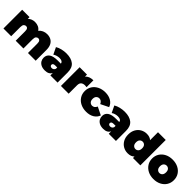

<svg xmlns="http://www.w3.org/2000/svg" viewBox="405 -2349 3966 3966"><g transform="rotate(45 2388.5 -366.0)"><path d="M50 0V-547H265V-496Q296 -527 335.5 -542Q375 -557 420 -557Q473 -557 517.5 -537Q562 -517 591 -474Q624 -514 671 -535.5Q718 -557 774 -557Q836 -557 885.5 -531.5Q935 -506 963.5 -452Q992 -398 992 -312V0H766V-273Q766 -324 749 -345.5Q732 -367 705 -367Q675 -367 654.5 -344.5Q634 -322 634 -267V0H408V-273Q408 -324 392 -345.5Q376 -367 347 -367Q317 -367 296.5 -344.5Q276 -322 276 -267V0Z M1421 0V-72Q1382 10 1266 10Q1199 10 1154 -13Q1109 -36 1086 -74.5Q1063 -113 1063 -160Q1063 -240 1124.5 -282.5Q1186 -325 1313 -325H1404Q1399 -356 1374 -372.5Q1349 -389 1301 -389Q1264 -389 1226 -377.5Q1188 -366 1161 -346L1089 -495Q1137 -525 1204 -541Q1271 -557 1335 -557Q1476 -557 1553.5 -494Q1631 -431 1631 -294V0ZM1405 -178V-216H1349Q1280 -216 1280 -170Q1280 -151 1294.5 -138.5Q1309 -126 1334 -126Q1357 -126 1376.5 -138.5Q1396 -151 1405 -178Z M1729 0V-547H1944V-488Q2004 -557 2121 -557V-357Q2094 -361 2071 -361Q2020 -361 1987.5 -334.5Q1955 -308 1955 -243V0Z M2474 10Q2380 10 2307 -26Q2234 -62 2192.5 -126.5Q2151 -191 2151 -274Q2151 -357 2192.5 -421Q2234 -485 2307 -521Q2380 -557 2474 -557Q2574 -557 2645 -514Q2716 -471 2743 -395L2568 -309Q2551 -347 2526.5 -364Q2502 -381 2473 -381Q2435 -381 2407.5 -354Q2380 -327 2380 -274Q2380 -220 2407.5 -193Q2435 -166 2473 -166Q2502 -166 2526.5 -183Q2551 -200 2568 -238L2743 -152Q2716 -76 2645 -33Q2574 10 2474 10Z M3126 0V-72Q3087 10 2971 10Q2904 10 2859 -13Q2814 -36 2791 -74.5Q2768 -113 2768 -160Q2768 -240 2829.5 -282.5Q2891 -325 3018 -325H3109Q3104 -356 3079 -372.5Q3054 -389 3006 -389Q2969 -389 2931 -377.5Q2893 -366 2866 -346L2794 -495Q2842 -525 2909 -541Q2976 -557 3040 -557Q3181 -557 3258.5 -494Q3336 -431 3336 -294V0ZM3110 -178V-216H3054Q2985 -216 2985 -170Q2985 -151 2999.5 -138.5Q3014 -126 3039 -126Q3062 -126 3081.5 -138.5Q3101 -151 3110 -178Z M3684 10Q3613 10 3552.5 -24.5Q3492 -59 3456 -122.5Q3420 -186 3420 -274Q3420 -362 3456 -425.5Q3492 -489 3552.5 -523Q3613 -557 3684 -557Q3773 -557 3823 -510V-742H4049V0H3834V-45Q3785 10 3684 10ZM3738 -166Q3776 -166 3801.5 -193.5Q3827 -221 3827 -274Q3827 -327 3801.5 -354Q3776 -381 3738 -381Q3701 -381 3675 -354Q3649 -327 3649 -274Q3649 -221 3675 -193.5Q3701 -166 3738 -166Z M4438 10Q4345 10 4273.5 -26.5Q4202 -63 4161 -127Q4120 -191 4120 -274Q4120 -357 4161 -421Q4202 -485 4273.5 -521Q4345 -557 4438 -557Q4531 -557 4603 -521Q4675 -485 4715.5 -421Q4756 -357 4756 -274Q4756 -191 4715.5 -127Q4675 -63 4603 -26.5Q4531 10 4438 10ZM4438 -166Q4476 -166 4501.5 -193.5Q4527 -221 4527 -274Q4527 -327 4501.5 -354Q4476 -381 4438 -381Q4401 -381 4375 -354Q4349 -327 4349 -274Q4349 -221 4375 -193.5Q4401 -166 4438 -166Z"/></g></svg>

Font: Montserrat Black
Style: Regular
Weight: 900
Designer: Julieta Ulanovsky
Foundry: Julieta Ulanovsky
Version: Version 9.000; ttfautohint (v1.8.4.7-5d5b)